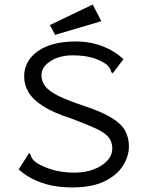

<svg xmlns="http://www.w3.org/2000/svg" viewBox="-20 -813 640 843"><path d="M296 10Q152 10 62 -69L102 -132L107 -141L113 -136Q115 -129 118.5 -121.5Q122 -114 134 -103Q165 -81 209 -68Q253 -55 308 -55Q353 -55 390.5 -69Q428 -83 450.5 -107Q473 -131 473 -161Q473 -190 457 -210Q441 -230 401.5 -248.5Q362 -267 292 -293Q214 -318 169 -347Q124 -376 105 -408.5Q86 -441 86 -477Q86 -546 146.5 -588.5Q207 -631 314 -631Q375 -631 429 -610.5Q483 -590 522 -553L481 -499L474 -491L469 -496Q467 -504 463.5 -511Q460 -518 449 -529Q418 -551 382 -560.5Q346 -570 300 -570Q241 -570 201.5 -544.5Q162 -519 162 -482Q162 -455 179.5 -433Q197 -411 239.5 -390.5Q282 -370 358 -345Q431 -320 472 -294.5Q513 -269 529.5 -239Q546 -209 546 -170Q546 -127 520 -85.5Q494 -44 439 -17Q384 10 296 10ZM222 -660 199 -703 387 -793 425 -720Z"/></svg>

Font: Inconsolata Expanded
Style: Regular
Weight: 400
Width: 7
Monospace: yes
Designer: Raph Levien, Cyreal, Brenton Simpson
Foundry: Raph Levien, Cyreal, Google
Version: Version 3.000; ttfautohint (v1.8.2.53-6de2)